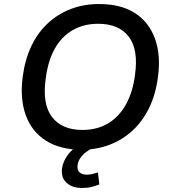

<svg xmlns="http://www.w3.org/2000/svg" viewBox="-20 -734 863 953"><path d="M384 9Q279 9 208.5 -35.5Q138 -80 108 -162Q78 -244 93 -355Q104 -439 136 -506Q168 -573 218 -619Q268 -665 332 -689.5Q396 -714 472 -714Q579 -714 648.5 -670Q718 -626 748.5 -544Q779 -462 764 -352Q753 -266 720.5 -199Q688 -132 638 -86Q588 -40 524 -15.5Q460 9 384 9ZM389 -89Q461 -89 515.5 -121Q570 -153 604.5 -214.5Q639 -276 650 -362Q668 -488 619 -552Q570 -616 467 -616Q396 -616 341 -584.5Q286 -553 252 -492.5Q218 -432 207 -344Q189 -218 238 -153.5Q287 -89 389 -89ZM388 199Q337 199 309.5 172.5Q282 146 288 102Q294 60 327.5 21.5Q361 -17 410 -39L441 0Q424 8 407 21Q390 34 379 50Q368 66 365 85Q362 111 375.5 122Q389 133 410 133Q424 133 437 130Q450 127 466 122L473 181Q455 189 434.5 194Q414 199 388 199Z"/></svg>

Font: Nunito Sans 7pt SemiBold
Style: Italic
Weight: 600
Italic angle: -9°
Designer: Vernon Adams
Foundry: Vernon Adams
Version: Version 3.101;gftools[0.9.27]